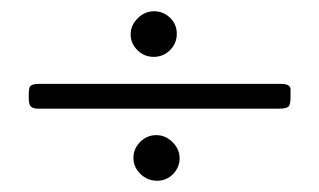

<svg xmlns="http://www.w3.org/2000/svg" viewBox="-20 -381 567 341"><path d="M212 -320C212 -309.3 216 -300 224 -292C232 -284 241.7 -280 253 -280C264.3 -280 274 -284 282 -292C290 -300 294 -309.7 294 -321C294 -332.3 290 -341.8 282 -349.5C274 -357.2 264.5 -361 253.5 -361C242.5 -361 232.8 -356.8 224.5 -348.5C216.2 -340.2 212 -330.7 212 -320ZM229.5 -72C237.8 -64 247.7 -60 259 -60C270.3 -60 279.8 -64 287.5 -72C295.2 -80 299 -89.3 299 -100C299 -110.7 294.8 -120.2 286.5 -128.5C278.2 -136.8 268.5 -141 257.5 -141C246.5 -141 237 -137 229 -129C221 -121 217 -111.5 217 -100.5C217 -89.5 221.2 -80 229.5 -72ZM32 -198C32.7 -191.3 38 -188 48 -188H475C485 -188 491 -189.5 493 -192.5C495 -195.5 496 -200.8 496 -208.5V-224C494.7 -229.3 489.3 -232 480 -232H49C38.3 -232 32.7 -229.3 32 -224C31.3 -221.3 31 -216.8 31 -210.5C31 -204.2 31.3 -200 32 -198Z"/></svg>

Font: Sorts Mill Goudy
Style: Regular
Weight: 400
Version: Version 003.101